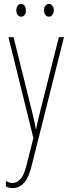

<svg xmlns="http://www.w3.org/2000/svg" viewBox="-20 -716 356 978"><path d="M23 -527H49L145 -140Q153 -108 156 -93.5Q159 -79 160 -72.5Q161 -66 162 -59H164Q170 -89 174.5 -107.5Q179 -126 183 -142L280 -527H306L142 125Q126 191 101.5 216.5Q77 242 45 242Q35 242 27 240Q19 238 10 234V206Q27 216 45 216Q64 216 83 197.5Q102 179 116 122L150 -13ZM63 -663Q63 -676 69.5 -686Q76 -696 88 -696Q99 -696 105.5 -686.5Q112 -677 112 -663Q112 -649 105.5 -640Q99 -631 88 -631Q76 -631 69.5 -640.5Q63 -650 63 -663ZM204 -664Q204 -677 211 -686.5Q218 -696 229 -696Q240 -696 247 -687Q254 -678 254 -664Q254 -650 247 -640.5Q240 -631 229 -631Q218 -631 211 -641Q204 -651 204 -664Z"/></svg>

Font: Noto Sans Gurmukhi ExtraCondensed Thin
Style: Regular
Weight: 100
Width: 2
Designer: Jelle Bosma - Monotype Design Team
Foundry: Monotype Imaging Inc.
Version: Version 2.004; ttfautohint (v1.8.4.7-5d5b)